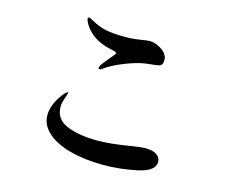

<svg xmlns="http://www.w3.org/2000/svg" viewBox="-103 -887 1206 1020"><g transform="rotate(15 500.0 -377.5)"><path d="M391 -495Q385 -495 385 -501Q385 -510 397 -526Q406 -538 430 -567Q454 -594 454 -598Q454 -604 446.5 -607Q439 -610 430 -611.5Q421 -613 418 -614Q315 -637 271 -712Q261 -731 261 -739Q261 -746 267 -746Q274 -746 287 -738Q330 -713 371 -704.5Q412 -696 481 -696Q511 -696 537 -699.5Q563 -703 570 -704Q597 -709 612 -709Q631 -709 654.5 -699Q678 -689 695 -671.5Q712 -654 712 -633Q712 -615 707 -607.5Q702 -600 692 -597Q682 -594 657 -592Q631 -589 622 -588Q575 -582 508.5 -555.5Q442 -529 405 -501Q398 -495 391 -495ZM187 -189Q187 -241 226 -297Q237 -314 246.5 -323.5Q256 -333 260 -333Q263 -333 263 -329Q263 -326 253 -297.5Q243 -269 243 -251Q243 -180 311 -153Q379 -126 477 -126Q546 -126 650 -143Q656 -144 686.5 -148.5Q717 -153 738 -153Q778 -153 799 -138Q820 -123 820 -99Q820 -49 726.5 -29Q633 -9 543 -9Q441 -9 360 -30.5Q279 -52 233 -93Q187 -134 187 -189Z"/></g></svg>

Font: Shippori Antique B1
Style: Regular
Weight: 400
Designer: FONTDASU
Foundry: FONTDASU / Google Inc. / but / Adobe
Version: Version 2.001